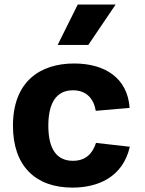

<svg xmlns="http://www.w3.org/2000/svg" viewBox="-20 -842 660 874"><path d="M571 -174 417 -191.5C402 -145.5 372.5 -110 312 -110C239.5 -110 200 -161.5 200 -269.5C200 -375 237.5 -431 312 -431C373.5 -431 406.5 -393 416 -337.5L570 -351C560.5 -487.5 457 -553 317.5 -553C163 -553 39 -471.5 39 -269.5C39 -85.5 142.5 12 309.5 12C423 12 538.5 -33 571 -174ZM242.5 -637.5 334 -821.5H506.5L382 -637.5Z"/></svg>

Font: Monaspace Neon ExtraBold
Style: Regular
Weight: 800
Designer: Riley Cran & the Lettermatic Team
Foundry: Lettermatic
Version: Version 1.200 (Monaspace Neon)